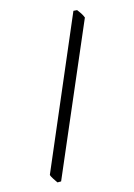

<svg xmlns="http://www.w3.org/2000/svg" viewBox="-175 -847 750 1076"><g transform="rotate(20 200.0 -308.5)"><path d="M315.9 164.1Q310.5 162.1 302.7 159.2Q294.9 156.2 286.9 153.1Q278.8 149.9 271.7 146.2Q264.6 142.6 261.2 139.2L70.8 -770L88.9 -780.8Q102.5 -776.9 117.2 -771Q131.8 -765.1 144 -756.8L333 151.9Z"/></g></svg>

Font: Gentium Plus CyrE
Style: Italic
Weight: 400
Italic angle: -8°
Designer: J. Victor Gaultney, Annie Olsen, Iska Routamaa, Becca Hirsbrunner
Foundry: SIL International
Version: Version 5.000